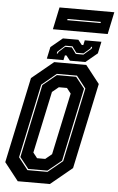

<svg xmlns="http://www.w3.org/2000/svg" viewBox="-67 -1060 679 1103"><g transform="rotate(5 272.5 -508.0)"><path d="M78.5 0 -2.5 -103 102.5 -597 227.5 -700H412.5L493.5 -597L388.5 -103L263.5 0ZM128.5 -68.5H244L328.5 -138L419 -564.5L364.5 -634H248.5L164.5 -564.5L74 -138ZM132.5 -75.5 81.5 -140 171 -562.5 249.5 -627H360.5L411.5 -562.5L322 -140L243 -75.5ZM177.5 -141.5H224.5L261.5 -172L337.5 -528L313.5 -558.5H266.5L229.5 -528L153.5 -172ZM183.5 -716 198 -784 265.5 -840H354.5L376.5 -812H385.5L391.5 -840H487.5L473 -772L405.5 -716H316.5L294.5 -744H285.5L279.5 -716ZM238 -751H244.5L246.5 -760L283 -793H321L347 -757.5H391L435 -796L437 -806H430.5L428.5 -797L391 -764.5H349.5L324 -799.5H283L240 -761ZM203.5 -887.5 230.5 -1015.5H546.5L519.5 -887.5ZM281 -946.5H473L474.5 -953.5H282.5Z"/></g></svg>

Font: Tourney Condensed ExtraBold
Style: Italic
Weight: 800
Width: 3
Italic angle: -12°
Designer: Tyler Finck
Foundry: Etcetera Type Co
Version: Version 1.010; ttfautohint (v1.8.3)